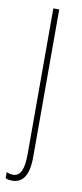

<svg xmlns="http://www.w3.org/2000/svg" viewBox="-91 -560 356 835"><g transform="rotate(10 87.5 -142.5)"><path d="M27 242C67 242 100 216 100 125V-527H74V115C74 179 62 216 26 216C16 216 5 213 -2 209V236C4 239 13 242 27 242Z"/></g></svg>

Font: Noto Sans Georgian ExtraCondensed Thin
Style: Regular
Weight: 100
Width: 2
Designer: Monotype Design Team, Akaki Razmadze
Foundry: Google LLC
Version: Version 2.005